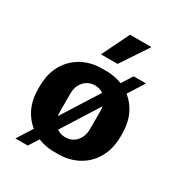

<svg xmlns="http://www.w3.org/2000/svg" viewBox="-190 -884 984 1061"><g transform="rotate(30 302.0 -353.5)"><path d="M290 10Q218 10 161 -22Q104 -54 71.5 -111.5Q39 -169 39 -246V-265Q39 -343 71.5 -400.5Q104 -458 161 -489.5Q218 -521 290 -521H314Q386 -521 443 -489.5Q500 -458 532.5 -400.5Q565 -343 565 -265V-246Q565 -169 532.5 -111Q500 -53 443 -21.5Q386 10 314 10ZM302 -90Q329 -90 350.5 -103Q372 -116 385 -140.5Q398 -165 398 -198V-313Q398 -347 385 -371Q372 -395 350.5 -408Q329 -421 302 -421Q275 -421 253.5 -408Q232 -395 219 -371Q206 -347 206 -313V-198Q206 -165 219 -140.5Q232 -116 253.5 -103Q275 -90 302 -90ZM67 53 461 -571H540L146 53ZM244 -586 329 -760H463L464 -757L350 -586Z"/></g></svg>

Font: Chivo Medium
Style: Bold
Weight: 700
Version: Version 2.002